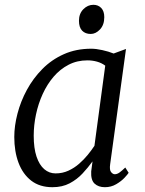

<svg xmlns="http://www.w3.org/2000/svg" viewBox="-20 -770 606 800"><path d="M439 -86Q435.5 -61.5 443 -52.8Q450.5 -44 458 -44Q468 -44 478 -51.2Q488 -58.5 502 -72L516 -50Q512.5 -44 499 -29.5Q485.5 -15 464.2 -2.5Q443 10 417 10Q390 10 374 -5Q358 -20 360 -56L365.5 -97.5Q347 -72 324 -47.2Q301 -22.5 270.2 -6.2Q239.5 10 198.5 10Q145.5 10 110.2 -17.2Q75 -44.5 57.2 -91.8Q39.5 -139 39.5 -199.5Q39.5 -245.5 52.8 -296.5Q66 -347.5 92 -395.5Q118 -443.5 156.5 -482.5Q195 -521.5 246 -544.2Q297 -567 360 -567Q380.5 -567 406.5 -561.2Q432.5 -555.5 453.5 -547L505 -566ZM418.5 -496.5Q403 -508 384 -513.2Q365 -518.5 344 -518.5Q301 -518.5 265.8 -500.2Q230.5 -482 203.5 -450.5Q176.5 -419 158 -378.5Q139.5 -338 130 -293.2Q120.5 -248.5 120.5 -204.5Q120.5 -152.5 132.2 -117.5Q144 -82.5 164.5 -65Q185 -47.5 211.5 -47.5Q240.5 -47.5 265 -58.8Q289.5 -70 309.8 -87.8Q330 -105.5 346 -125.2Q362 -145 373.5 -162.5ZM358 -628.5Q335.5 -628.5 322.2 -642.2Q309 -656 309 -683.5Q309 -713 327.2 -731.5Q345.5 -750 369 -750Q389 -750 401.8 -736.8Q414.5 -723.5 414.5 -698.5Q414.5 -666.5 396.8 -647.5Q379 -628.5 358 -628.5Z"/></svg>

Font: Merriweather 20pt Light
Style: Italic
Weight: 300
Italic angle: -7.8°
Version: Version 2.101